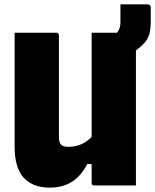

<svg xmlns="http://www.w3.org/2000/svg" viewBox="-20 -850 711 880"><path d="M603 0Q576 0 540.5 0Q505 0 470.5 0Q436 0 411 0Q409 0 407 -0.5Q405 -1 404 -2Q403 -3 402 -4Q401 -5 400.5 -7Q400 -9 400 -11Q400 -97 400 -183Q400 -269 400 -355.5Q400 -442 400 -528Q400 -614 400 -700Q426 -700 461 -700Q496 -700 531.5 -700Q567 -700 592 -700Q595 -700 597.5 -698.5Q600 -697 601.5 -694.5Q603 -692 603 -689Q603 -616 603 -542.5Q603 -469 603 -395.5Q603 -322 603 -248.5Q603 -175 603 -102Q603 -74 603 -48Q603 -22 603 0ZM209 10Q167 10 136.5 -2.5Q106 -15 86 -38.5Q66 -62 56.5 -97Q47 -132 47 -177Q47 -247 47 -317Q47 -387 47 -457.5Q47 -528 47 -601Q47 -626 47 -650.5Q47 -675 47 -700Q95 -700 143 -700Q191 -700 239 -700Q242 -700 244.5 -698.5Q247 -697 248.5 -694.5Q250 -692 250 -689Q250 -611 250 -532.5Q250 -454 250 -375.5Q250 -297 250 -221Q250 -197 260 -187Q270 -177 293 -177Q318 -177 341 -184.5Q364 -192 384 -208Q404 -224 421 -249L420 -98H380Q363 -65 339 -40.5Q315 -16 282.5 -3Q250 10 209 10ZM532 -830Q560 -830 594.5 -830Q629 -830 655 -830Q664 -830 667.5 -826Q671 -822 671 -814Q671 -808 671 -795Q671 -782 671 -757Q671 -722 666 -700Q661 -678 648.5 -661.5Q636 -645 612 -626Q580 -600 556.5 -582Q533 -564 508 -547Q508 -554 508 -572.5Q508 -591 508 -614.5Q508 -638 508 -658Q508 -678 508 -687Q511 -691 513.5 -695Q516 -699 521 -707Q527 -716 529.5 -725Q532 -734 532 -750Q532 -769 532 -789Q532 -809 532 -830Z"/></svg>

Font: Recursive Black
Style: Regular
Weight: 900
Version: Version 1.085